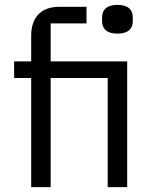

<svg xmlns="http://www.w3.org/2000/svg" viewBox="-20 -768 640 788"><path d="M108 0H188V-448H422V0H502V-516H188V-672H335V-740H222C144 -740 108 -691 108 -622V-516H38V-448H108ZM462 -630C508 -630 525 -652 525 -681V-697C525 -726 508 -748 462 -748C416 -748 399 -726 399 -697V-681C399 -652 416 -630 462 -630Z"/></svg>

Font: IBM Plex Mono
Style: Regular
Weight: 400
Monospace: yes
Designer: Mike Abbink, Paul van der Laan, Pieter van Rosmalen
Foundry: Bold Monday
Version: Version 2.004